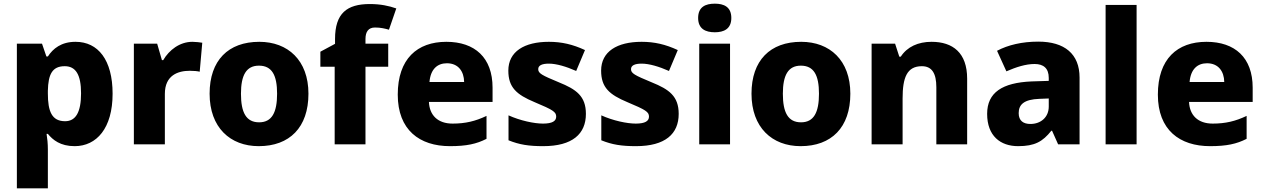

<svg xmlns="http://www.w3.org/2000/svg" viewBox="-20 -787 6893 1047"><path d="M392 -559C314 -559 269 -522 241 -479H233L209 -549H72V240H241V28C241 -4 238 -32 234 -57H241C268 -24 309 10 387 10C507 10 594 -88 594 -276C594 -460 515 -559 392 -559ZM333 -426C393 -426 422 -380 422 -278C422 -175 393 -126 335 -126C263 -126 241 -179 241 -277V-292C243 -382 265 -426 333 -426Z M1029 -559C960 -559 902 -514 870 -459H863L837 -549H710V0H879V-275C879 -377 951 -401 1015 -401C1038 -401 1057 -399 1069 -396L1083 -554C1071 -556 1047 -559 1029 -559Z M1662 -276C1662 -458 1550 -559 1394 -559C1225 -559 1123 -458 1123 -276C1123 -92 1235 10 1391 10C1559 10 1662 -92 1662 -276ZM1294 -276C1294 -377 1323 -429 1392 -429C1463 -429 1491 -377 1491 -276C1491 -174 1463 -120 1393 -120C1322 -120 1294 -174 1294 -276Z M2097 -423V-549H1973V-574C1973 -614 1989 -637 2025 -637C2056 -637 2080 -631 2101 -625L2141 -741C2101 -755 2055 -765 1997 -765C1872 -765 1807 -715 1807 -574V-548L1727 -505V-423H1805V0H1973V-423Z M2414 -559C2255 -559 2149 -466 2149 -271C2149 -78 2268 10 2434 10C2523 10 2579 -2 2633 -30V-155C2572 -126 2518 -113 2448 -113C2367 -113 2322 -159 2319 -231H2666V-309C2666 -473 2569 -559 2414 -559ZM2417 -442C2479 -442 2510 -398 2511 -340H2322C2328 -410 2365 -442 2417 -442Z M3175 -166C3175 -263 3122 -300 3028 -338C2934 -377 2915 -387 2915 -410C2915 -430 2935 -440 2973 -440C3014 -440 3068 -424 3122 -400L3170 -514C3103 -545 3043 -559 2973 -559C2839 -559 2752 -506 2752 -402C2752 -310 2797 -271 2895 -230C2995 -188 3013 -177 3013 -151C3013 -127 2992 -113 2941 -113C2893 -113 2817 -129 2753 -158V-22C2812 2 2864 10 2942 10C3102 10 3175 -57 3175 -166Z M3681 -166C3681 -263 3628 -300 3534 -338C3440 -377 3421 -387 3421 -410C3421 -430 3441 -440 3479 -440C3520 -440 3574 -424 3628 -400L3676 -514C3609 -545 3549 -559 3479 -559C3345 -559 3258 -506 3258 -402C3258 -310 3303 -271 3401 -230C3501 -188 3519 -177 3519 -151C3519 -127 3498 -113 3447 -113C3399 -113 3323 -129 3259 -158V-22C3318 2 3370 10 3448 10C3608 10 3681 -57 3681 -166Z M3878 -767C3828 -767 3787 -750 3787 -689C3787 -629 3828 -611 3878 -611C3927 -611 3968 -629 3968 -689C3968 -750 3927 -767 3878 -767ZM3961 -549H3793V0H3961Z M4617 -276C4617 -458 4505 -559 4349 -559C4180 -559 4078 -458 4078 -276C4078 -92 4190 10 4346 10C4514 10 4617 -92 4617 -276ZM4249 -276C4249 -377 4278 -429 4347 -429C4418 -429 4446 -377 4446 -276C4446 -174 4418 -120 4348 -120C4277 -120 4249 -174 4249 -276Z M5060 -559C4987 -559 4927 -532 4892 -478H4884L4861 -549H4733V0H4902V-250C4902 -363 4925 -426 5007 -426C5062 -426 5086 -387 5086 -311V0H5254V-358C5254 -499 5176 -559 5060 -559Z M5642 -560C5554 -560 5477 -542 5417 -510L5468 -398C5521 -421 5573 -438 5622 -438C5670 -438 5699 -415 5699 -362V-346L5605 -343C5446 -336 5363 -283 5363 -166C5363 -46 5435 10 5532 10C5623 10 5666 -15 5713 -74H5717L5750 0H5867V-364C5867 -493 5785 -560 5642 -560ZM5648 -248 5699 -250V-206C5699 -147 5655 -111 5599 -111C5561 -111 5535 -128 5535 -170C5535 -217 5564 -245 5648 -248Z M6178 0V-760H6009V0Z M6559 -559C6400 -559 6294 -466 6294 -271C6294 -78 6413 10 6579 10C6668 10 6724 -2 6778 -30V-155C6717 -126 6663 -113 6593 -113C6512 -113 6467 -159 6464 -231H6811V-309C6811 -473 6714 -559 6559 -559ZM6562 -442C6624 -442 6655 -398 6656 -340H6467C6473 -410 6510 -442 6562 -442Z"/></svg>

Font: Noto Sans Arabic ExtBd
Style: Regular
Weight: 800
Designer: Monotype Design Team, Nadine Chahine, Nizar Qandah and Khaled Hosny
Foundry: Monotype Imaging Inc.
Version: Version 2.012